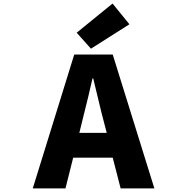

<svg xmlns="http://www.w3.org/2000/svg" viewBox="-20 -1047 1040 1067"><path d="M699.2 -912.1 485.4 -776.4 406.2 -865.2 605.5 -1027.3ZM420.9 -308.6H573.2L556.6 -372.1Q545.9 -411.1 526.4 -493.7Q506.8 -576.2 498 -611.3H494.1Q474.6 -523.4 436.5 -372.1ZM650.4 0 606.4 -170.9H386.7L343.8 0H162.1L392.6 -744.1H606.4L837.9 0Z"/></svg>

Font: GenEi Gothic M Heavy
Style: Regular
Weight: 800
Designer: o_tamon (Modified); [Source Han Sans]
Ryoko NISHIZUKA  (kana & ideographs); Paul D. Hunt (Latin, Greek & Cyrillic); Wenl
Version: Version 1.1a;Original Version 1.004